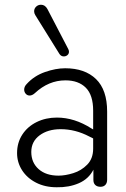

<svg xmlns="http://www.w3.org/2000/svg" viewBox="-20 -782 533 810"><path d="M52 -136Q52 -180 74 -214Q96 -248 134.5 -267Q173 -286 220 -286Q294 -286 366 -240L373 -236V-315Q373 -381 342 -412Q311 -443 256 -443Q185 -443 127 -389Q116 -379 105 -379Q95 -379 88.5 -386.5Q82 -394 82 -404Q82 -417 93 -428Q124 -462 169.5 -478Q215 -494 255 -494Q338 -494 385 -448.5Q432 -403 432 -311V-24Q432 -10 424.5 -2Q417 6 404 6Q390 6 382 -1.5Q374 -9 374 -23V-66Q354 -27 312.5 -9Q271 9 219 8Q170 8 132 -11.5Q94 -31 73 -64Q52 -97 52 -136ZM227 -41Q255 -41 289 -51.5Q323 -62 348 -87.5Q373 -113 373 -155V-198L357 -206Q298 -237 236 -237Q182 -237 147 -211Q112 -185 112 -141Q112 -96 143 -68.5Q174 -41 227 -41ZM124 -734Q124 -746 132.5 -754Q141 -762 153 -762Q170 -762 180 -744L268 -575Q271 -569 271 -564Q271 -555 264.5 -549.5Q258 -544 249 -544Q238 -544 231 -554L129 -718Q124 -726 124 -734Z"/></svg>

Font: SN Pro Light
Style: Regular
Weight: 300
Designer: Tobias Whetton
Foundry: Supernotes
Version: Version 1.002